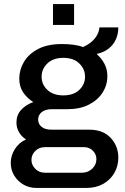

<svg xmlns="http://www.w3.org/2000/svg" viewBox="-20 -738 618 946"><path d="M159 188Q124 188 95.5 171.5Q67 155 50 127Q33 99 33 65Q33 29 53 -3Q73 -35 108 -51Q86 -65 73.5 -87Q61 -109 61 -134Q61 -171 84 -196.5Q107 -222 144 -235Q113 -255 94 -283Q75 -311 75 -351Q75 -394 98 -433Q121 -472 167.5 -496.5Q214 -521 285 -521Q316 -521 342.5 -517.5Q369 -514 389 -506Q428 -524 448 -549.5Q468 -575 470 -603H563Q563 -570 550.5 -543Q538 -516 514.5 -498Q491 -480 459 -473L458 -470Q481 -450 495 -423Q509 -396 509 -363Q509 -319 485.5 -282Q462 -245 418 -222.5Q374 -200 312 -200H235Q204 -200 186 -186Q168 -172 168 -149Q168 -127 185 -113Q202 -99 235 -99H421Q487 -99 525 -59Q563 -19 563 39Q563 80 543.5 114Q524 148 488.5 168Q453 188 406 188ZM201 113H384Q413 113 434 93.5Q455 74 455 46Q455 22 437.5 4.5Q420 -13 394 -13H201Q173 -13 154 5.5Q135 24 135 50Q135 75 154 94Q173 113 201 113ZM292 -268Q342 -268 370.5 -295Q399 -322 399 -360Q399 -398 370.5 -425.5Q342 -453 292 -453Q242 -453 213.5 -425.5Q185 -398 185 -360Q185 -322 213.5 -295Q242 -268 292 -268ZM241 -615V-718H345V-615Z"/></svg>

Font: Chivo Medium Medium
Style: Regular
Weight: 500
Version: Version 2.002